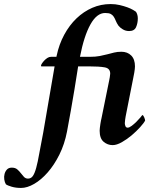

<svg xmlns="http://www.w3.org/2000/svg" viewBox="-162 -707 761 946"><path d="M383 -687Q407 -687 428 -682Q449 -677 465.5 -671Q482 -665 493 -658.5Q504 -652 508 -649Q517 -635 517 -616Q517 -593 508.5 -573.5Q500 -554 474 -554Q457 -554 443 -562.5Q429 -571 422 -580Q413 -593 408.5 -604.5Q404 -616 398.5 -624.5Q393 -633 384 -638Q375 -643 356 -643Q315 -643 283.5 -586.5Q252 -530 232 -427H280Q309 -427 329.5 -431Q350 -435 367 -439.5Q384 -444 400 -448Q416 -452 436 -452Q466 -452 484.5 -433.5Q503 -415 503 -380Q503 -369 499.5 -348.5Q496 -328 494 -320L457 -133Q456 -130 454.5 -117Q453 -104 453 -100Q453 -93 456 -85.5Q459 -78 467 -78Q475 -78 487 -87Q499 -96 510 -107Q521 -118 529.5 -128Q538 -138 539 -140Q544 -140 548.5 -129Q553 -118 553 -113Q547 -101 528.5 -80.5Q510 -60 487 -40.5Q464 -21 438.5 -6.5Q413 8 393 8Q368 8 348.5 -8.5Q329 -25 329 -63Q329 -68 330 -77Q331 -86 332.5 -95.5Q334 -105 335.5 -113Q337 -121 338 -124L376 -311Q377 -314 379 -327Q381 -340 381 -344Q381 -370 354.5 -375Q328 -380 274 -380H223Q214 -323 205 -267Q197 -218 187 -162Q177 -106 168 -58Q156 4 130.5 55Q105 106 73 142.5Q41 179 6.5 199Q-28 219 -58 219Q-84 219 -104.5 213Q-125 207 -133 201Q-139 191 -141 177Q-143 163 -139.5 150Q-136 137 -127.5 128Q-119 119 -104 119Q-87 119 -77 127.5Q-67 136 -59.5 146Q-52 156 -44 164.5Q-36 173 -24 173Q-9 173 0 160Q9 147 16.5 119.5Q24 92 31.5 49Q39 6 51 -54L107 -380H42Q40 -381 40 -383Q40 -387 44.5 -394Q49 -401 56 -408.5Q63 -416 71.5 -421.5Q80 -427 89 -427H116Q116 -429 116.5 -429.5Q117 -430 117 -432Q129 -489 154.5 -536Q180 -583 215 -616.5Q250 -650 292.5 -668.5Q335 -687 383 -687Z"/></svg>

Font: Vermiglione
Style: Bold Italic
Weight: 700
Italic angle: -11°
Version: Version 1.000